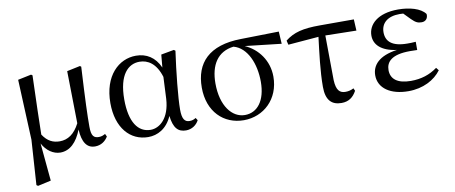

<svg xmlns="http://www.w3.org/2000/svg" viewBox="-66 -808 3053 1288"><g transform="rotate(-10 1460.5 -164.0)"><path d="M291 15C356 15 405 -33 437 -116C442 -28 472 15 527 15C568 15 598 -7 616 -37L607 -56C594 -49 582 -43 563 -43C529 -43 512 -58 512 -122C512 -200 515 -295 528 -528L520 -534L430 -515L436 -159C401 -90 355 -60 300 -60C255 -60 217 -77 185 -126C186 -224 190 -323 196 -528L187 -534L96 -515L114 -104L94 202L104 209L194 189L170 -68C197 -17 243 15 291 15Z M890 15C952 15 1017 -17 1053 -100C1063 -16 1093 15 1147 15C1187 15 1219 -8 1235 -39L1224 -56C1211 -48 1200 -43 1181 -43C1148 -43 1131 -65 1131 -129C1131 -211 1149 -383 1169 -524L1159 -531L1071 -515L1063 -428C1030 -502 973 -537 901 -537C785 -537 678 -440 678 -253C678 -84 767 15 890 15ZM1059 -365 1052 -217C1044 -84 974 -30 914 -30C828 -30 774 -107 774 -261C774 -430 841 -493 918 -493C975 -493 1030 -460 1059 -365Z M1541 15C1676 15 1786 -86 1786 -239C1786 -349 1720 -435 1632 -474L1879 -446L1874 -530L1615 -525C1397 -522 1300 -417 1300 -249C1300 -85 1404 15 1541 15ZM1557 -483C1650 -458 1697 -341 1697 -220C1697 -91 1639 -18 1554 -18C1467 -18 1395 -107 1395 -261C1395 -386 1447 -470 1557 -483Z M2206 15C2255 15 2286 -8 2309 -50L2301 -68C2284 -59 2267 -54 2245 -54C2207 -54 2183 -74 2180 -145L2177 -450L2388 -446L2384 -523H2152C2037 -523 1973 -507 1915 -461L1922 -432L2130 -449C2117 -342 2101 -221 2101 -113C2101 -20 2141 15 2206 15Z M2662 15C2762 15 2842 -28 2886 -88L2871 -107C2819 -69 2761 -50 2690 -50C2598 -50 2554 -87 2554 -147C2554 -203 2592 -248 2718 -248C2729 -248 2740 -248 2767 -247V-303C2743 -301 2727 -301 2710 -301C2604 -301 2565 -342 2565 -403C2565 -465 2610 -505 2692 -505L2717 -504L2761 -459C2790 -430 2805 -425 2830 -425C2856 -425 2874 -444 2871 -474C2840 -517 2764 -537 2687 -537C2548 -537 2481 -471 2481 -395C2481 -334 2527 -285 2633 -271C2508 -254 2460 -196 2460 -128C2460 -39 2542 15 2662 15Z"/></g></svg>

Font: Source Han Serif CN Medium
Style: Regular
Weight: 500
Designer: Ryoko NISHIZUKA 西塚涼子 (kana & ideographs); Frank Grießhammer (Latin, Greek & Cyrillic); Wenlong ZHANG 张文龙 (bopomofo); San
Foundry: Adobe
Version: Version 2.002;hotconv 1.1.0;makeotfexe 2.6.0